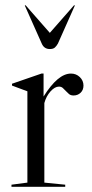

<svg xmlns="http://www.w3.org/2000/svg" viewBox="-20 -716 354 736"><path d="M230 -8V0H24V-8L85 -16V-366L26 -388V-395L139 -434H147V-346Q202 -434 252 -434Q272 -434 286 -420.5Q300 -407 300 -388Q300 -371 289 -360.5Q278 -350 262 -350Q251 -350 244.5 -355.5Q238 -361 232.5 -367Q227 -373 221 -378.5Q215 -384 206 -384Q190 -384 173.5 -365.5Q157 -347 150 -321V-16ZM202 -549Q197 -540 190.5 -534Q184 -528 171 -528Q149 -528 140 -549L75 -695L78 -696L171 -590L264 -696L267 -695Z"/></svg>

Font: Libre Caslon Display
Style: Regular
Weight: 400
Designer: Pablo Impallari, Rodrigo Fuenzalida
Foundry: Pablo Impallari, Rodrigo Fuenzalida
Version: Version 1.002; ttfautohint (v1.5)